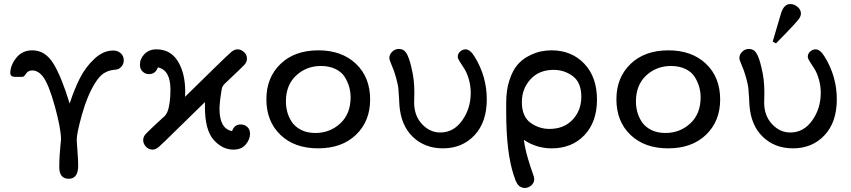

<svg xmlns="http://www.w3.org/2000/svg" viewBox="-20 -726 4192 946"><path d="M30.8 -366.2Q30.8 -404.3 60.3 -441.2Q89.8 -478 139.2 -478Q203.1 -478 243.2 -412.6Q283.2 -347.2 323.2 -215.8Q346.2 -286.6 374 -341.3Q401.9 -396 445.3 -436.5Q488.8 -477.1 538.1 -477.1Q561 -477.1 575.4 -463.1Q589.8 -449.2 589.8 -429.2Q589.8 -401.4 564 -386.2Q558.1 -383.3 536.1 -381.1Q514.2 -378.9 491.7 -365Q469.2 -351.1 446.8 -314Q409.7 -253.9 383.8 -161.4Q357.9 -68.8 357.9 -36.1Q357.9 -30.3 361.6 17.3Q365.2 64.9 365.2 89.8Q365.2 154.8 318.8 154.8Q272 154.8 272 97.2Q272 71.3 273.9 39.1Q275.9 6.8 278.3 -15.6Q280.8 -38.1 280.8 -40Q279.8 -95.2 250 -203.1Q220.2 -311 191.9 -348.1Q168 -378.9 139.2 -378.9Q119.1 -378.9 109.1 -364Q99.1 -349.1 94.2 -348.1Q92.3 -347.2 77.1 -347.2H55.2Q30.8 -347.2 30.8 -366.2Z M669.4 -407.2Q669.4 -437 692.1 -460Q714.8 -482.9 750.5 -482.9Q820.3 -482.9 856.4 -424.1Q892.6 -365.2 892.6 -273.9Q892.6 -270 892.1 -262Q891.6 -253.9 891.6 -249Q953.6 -309.1 1032.7 -387.2Q1106 -459 1120.8 -470.9Q1135.7 -482.9 1149.9 -482.9Q1168 -482.9 1182.4 -469.5Q1196.8 -456.1 1196.8 -437Q1196.8 -419.9 1182.6 -405Q1168.5 -390.1 1093.8 -319.8Q1077.6 -305.7 1073.7 -292Q1072.8 -288.1 1071.8 -282.2Q1062 -226.1 1061.5 -189.9Q1061.5 -91.8 1123.5 -80.1Q1134.8 -113.3 1166.5 -112.8Q1184.6 -112.8 1198.2 -100.8Q1211.9 -88.9 1211.9 -66.9Q1211.9 -39.1 1190.7 -13.9Q1169.4 11.2 1129.9 11.2Q1075.7 11.2 1032.7 -36.9Q989.7 -85 989.7 -200.2V-223.1Q933.6 -168 857.9 -94.2Q777.8 -15.1 762.2 -2Q746.6 11.2 731.4 11.2Q713.4 11.2 699.5 -2.9Q685.5 -17.1 685.5 -36.1Q685.5 -52.2 698.7 -66.7Q711.9 -81.1 788.6 -151.9Q789.6 -151.9 791.5 -153.8Q793.5 -155.8 799.1 -164.3Q804.7 -172.9 808.6 -185.5Q812.5 -198.2 816.2 -224.1Q819.8 -250 819.8 -284.2Q819.8 -381.3 757.8 -394Q746.6 -360.8 713.9 -360.8Q695.8 -360.8 682.6 -373.5Q669.4 -386.2 669.4 -407.2Z M1292.5 -236.8Q1292.5 -343.8 1362.1 -410.9Q1431.6 -478 1548.8 -478Q1664.1 -478 1733.9 -411.6Q1803.7 -345.2 1803.7 -235.8Q1803.7 -128.9 1734.1 -62Q1664.6 4.9 1547.4 4.9Q1431.2 4.9 1361.8 -61.5Q1292.5 -127.9 1292.5 -236.8ZM1388.7 -226.1Q1388.7 -201.2 1395 -176Q1401.4 -150.9 1417 -126.5Q1432.6 -102.1 1462.6 -86.4Q1492.7 -70.8 1533.7 -70.8Q1605.5 -70.8 1656.5 -117.9Q1707.5 -165 1707.5 -247.1Q1707.5 -272 1700.7 -296.9Q1693.8 -321.8 1678.7 -346.4Q1663.6 -371.1 1633.1 -386Q1602.5 -400.9 1561.5 -400.9Q1489.7 -400.9 1439.2 -354Q1388.7 -307.1 1388.7 -226.1Z M1898.4 -439.9Q1898.4 -458 1912.6 -471.4Q1926.8 -484.9 1945.3 -484.9Q1970.2 -484.9 1983.4 -462.4Q1996.6 -439.9 2007.3 -392.1Q2021.5 -335.9 2021.5 -272.9Q2021.5 -260.7 2021 -244.9Q2020.5 -229 2020.5 -221.2Q2020.5 -156.2 2059.1 -114.7Q2097.7 -73.2 2149.4 -73.2Q2215.3 -73.2 2257.3 -132.6Q2299.3 -191.9 2299.3 -268.1Q2299.3 -305.2 2289.3 -337.6Q2279.3 -370.1 2267.8 -387.5Q2256.3 -404.8 2245.8 -421.4Q2235.4 -438 2235.4 -445.8Q2235.4 -461.9 2247.6 -472.4Q2259.8 -482.9 2273.4 -482.9Q2296.4 -482.9 2318.4 -446.8Q2378.4 -349.6 2378.4 -236.8Q2378.4 -124 2317.9 -59.6Q2257.3 4.9 2162.6 4.9Q2072.8 4.9 2013.7 -52Q1954.6 -108.9 1947.8 -210Q1947.8 -211.9 1946 -244.9Q1944.3 -277.8 1942.4 -293.9Q1940.4 -310.1 1931.4 -343.5Q1922.4 -377 1907.7 -410.2Q1898.4 -431.2 1898.4 -439.9Z M2474.1 -171.9V-220.2Q2474.1 -283.2 2490.2 -331.5Q2506.3 -379.9 2529.8 -407Q2553.2 -434.1 2585.2 -450.4Q2617.2 -466.8 2643.8 -472.4Q2670.4 -478 2697.3 -478Q2796.4 -478 2858.9 -412.1Q2921.4 -346.2 2921.4 -234.9Q2921.4 -126 2859.9 -60.5Q2798.3 4.9 2698.2 4.9Q2623 4.9 2561 -37.1Q2567.9 10.7 2581.1 54.9Q2594.2 99.1 2603.3 123.5Q2612.3 147.9 2612.3 155.8Q2612.3 174.8 2597.7 187.5Q2583 200.2 2565.4 200.2Q2558.6 200.2 2553 198Q2547.4 195.8 2543.2 193.8Q2539.1 191.9 2534.7 187Q2530.3 182.1 2528.3 179Q2526.4 175.8 2522.7 168.5Q2519 161.1 2518.6 159.2Q2518.1 157.2 2515.1 147.9L2512.2 140.1Q2474.1 28.3 2474.1 -171.9ZM2551.3 -223.1Q2551.3 -152.3 2593.3 -121.6Q2635.3 -90.8 2687 -90.8Q2758.8 -90.8 2801.5 -136.5Q2844.2 -182.1 2844.2 -249Q2844.2 -319.8 2802.2 -350.8Q2760.3 -381.8 2708 -381.8Q2636.2 -381.8 2593.8 -335.4Q2551.3 -289.1 2551.3 -223.1Z M3017.1 -236.8Q3017.1 -343.8 3086.7 -410.9Q3156.2 -478 3273.4 -478Q3388.7 -478 3458.5 -411.6Q3528.3 -345.2 3528.3 -235.8Q3528.3 -128.9 3458.7 -62Q3389.2 4.9 3272 4.9Q3155.8 4.9 3086.4 -61.5Q3017.1 -127.9 3017.1 -236.8ZM3113.3 -226.1Q3113.3 -201.2 3119.6 -176Q3126 -150.9 3141.6 -126.5Q3157.2 -102.1 3187.3 -86.4Q3217.3 -70.8 3258.3 -70.8Q3330.1 -70.8 3381.1 -117.9Q3432.1 -165 3432.1 -247.1Q3432.1 -272 3425.3 -296.9Q3418.5 -321.8 3403.3 -346.4Q3388.2 -371.1 3357.7 -386Q3327.1 -400.9 3286.1 -400.9Q3214.4 -400.9 3163.8 -354Q3113.3 -307.1 3113.3 -226.1Z M3623 -439.9Q3623 -458 3637.2 -471.4Q3651.4 -484.9 3669.9 -484.9Q3694.8 -484.9 3708 -462.4Q3721.2 -439.9 3731.9 -392.1Q3746.1 -335.9 3746.1 -272.9Q3746.1 -260.7 3745.6 -244.9Q3745.1 -229 3745.1 -221.2Q3745.1 -156.2 3783.7 -114.7Q3822.3 -73.2 3874 -73.2Q3939.9 -73.2 3981.9 -132.6Q4023.9 -191.9 4023.9 -268.1Q4023.9 -305.2 4013.9 -337.6Q4003.9 -370.1 3992.4 -387.5Q3981 -404.8 3970.5 -421.4Q3960 -438 3960 -445.8Q3960 -461.9 3972.2 -472.4Q3984.4 -482.9 3998 -482.9Q4021 -482.9 4043 -446.8Q4103 -349.6 4103 -236.8Q4103 -124 4042.5 -59.6Q3981.9 4.9 3887.2 4.9Q3797.4 4.9 3738.3 -52Q3679.2 -108.9 3672.4 -210Q3672.4 -211.9 3670.7 -244.9Q3668.9 -277.8 3667 -293.9Q3665 -310.1 3656 -343.5Q3647 -377 3632.3 -410.2Q3623 -431.2 3623 -439.9ZM3787.1 -521 3829.1 -663.1Q3843.3 -706.1 3874 -706.1Q3893.1 -706.1 3909.7 -692.1Q3926.3 -678.2 3926.3 -659.2Q3926.3 -645 3912.6 -627.9Q3898.9 -610.8 3850.1 -560.1Q3821.3 -531.2 3803.2 -512.2Z"/></svg>

Font: CMU Concrete
Style: Bold
Weight: 700
Version: Version 0.7.0